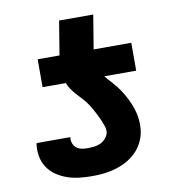

<svg xmlns="http://www.w3.org/2000/svg" viewBox="-77 -736 754 814"><g transform="rotate(-10 300.0 -329.0)"><path d="M256 8Q228 8 201 5Q174 2 149 -6.5Q124 -15 102.5 -29.5Q81 -44 66.5 -65.5Q52 -87 47 -113.5Q42 -140 46 -168Q47 -169 47 -169.5Q47 -170 47 -171H193Q193 -170 192.5 -170Q192 -170 192 -170Q190 -157 194.5 -144.5Q199 -132 208.5 -124.5Q218 -117 230.5 -114.5Q243 -112 256 -112Q270 -112 283.5 -113.5Q297 -115 310 -120.5Q323 -126 333.5 -137.5Q344 -149 347 -162Q349 -177 344.5 -190.5Q340 -204 334.5 -217Q329 -230 322.5 -242.5Q316 -255 309.5 -267Q303 -279 295.5 -290.5Q288 -302 279 -312.5Q270 -323 260.5 -333Q251 -343 242 -353.5Q233 -364 225.5 -375.5Q218 -387 213 -400H113V-520H207L231 -666H378L354 -520H516V-400H379Q393 -382 409.5 -364.5Q426 -347 439 -327Q452 -307 463 -285.5Q474 -264 481.5 -240.5Q489 -217 491.5 -192Q494 -167 490 -141Q486 -117 474 -94Q462 -71 443 -53Q424 -35 401 -23Q378 -11 353.5 -4Q329 3 304.5 5.5Q280 8 256 8Z"/></g></svg>

Font: Iosevka SS04 Heavy Extended
Style: Italic
Weight: 900
Width: 7
Italic angle: -9°
Monospace: yes
Designer: Belleve Invis
Foundry: Belleve Invis
Version: Version 19.0.0; ttfautohint (v1.8.4)